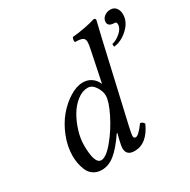

<svg xmlns="http://www.w3.org/2000/svg" viewBox="-159 -849 1000 1009"><g transform="rotate(-30 341.5 -344.0)"><path d="M161.1 -149.9Q161.1 -36.1 201.2 -36.1Q231.4 -36.1 277.6 -92Q323.7 -147.9 357.4 -215.8Q391.1 -283.7 391.1 -318.8Q391.1 -345.2 372.8 -373.5Q354.5 -401.9 328.1 -401.9Q294.9 -401.9 263.4 -377.2Q231.9 -352.5 210 -315.2Q188 -277.8 174.6 -233.4Q161.1 -189 161.1 -149.9ZM81.1 -129.9Q81.1 -187.5 104 -245.4Q127 -303.2 162.1 -345Q197.3 -386.7 239.7 -412.8Q282.2 -439 319.8 -439Q350.1 -439 372.1 -423.1Q394 -407.2 403.8 -382.8H404.8L441.9 -563Q449.2 -595.7 449.2 -610.8Q449.2 -629.9 435.8 -636.5Q422.4 -643.1 391.1 -643.1Q386.7 -657.2 395 -671.9Q425.8 -673.8 470.5 -682.4Q515.1 -690.9 535.2 -698.2Q546.9 -698.2 546.9 -688Q540.5 -662.6 522 -583L416 -120.1Q405.8 -75.7 405.8 -64Q405.8 -56.2 409.9 -53Q414.1 -49.8 418 -49.8Q435.5 -49.8 474.1 -103Q488.3 -103 497.1 -86.9Q453.1 9.8 377.9 9.8Q328.1 9.8 328.1 -34.2Q328.1 -49.8 337.9 -89.8L345.2 -116.2L341.8 -118.2Q295.9 -50.8 258.1 -20.5Q220.2 9.8 179.2 9.8Q149.4 9.8 128.7 -4.4Q107.9 -18.6 98.4 -41.7Q88.9 -64.9 85 -86.2Q81.1 -107.4 81.1 -129.9ZM636.2 -698.2Q659.2 -698.2 671.1 -682.4Q683.1 -666.5 683.1 -643.1Q683.1 -598.1 643.1 -560.8Q603 -523.4 557.1 -519L556.2 -536.1Q581.5 -541 607.7 -563.7Q633.8 -586.4 633.8 -610.8Q633.8 -626 623 -626Q583 -626 583 -652.8Q583 -672.9 599.4 -685.5Q615.7 -698.2 636.2 -698.2Z"/></g></svg>

Font: Common Serif
Style: Italic
Weight: 400
Italic angle: -12°
Designer: Philipp H. Poll, Khaled Hosny
Foundry: Stefan Peev, Context Ltd.
Version: Version 1.026